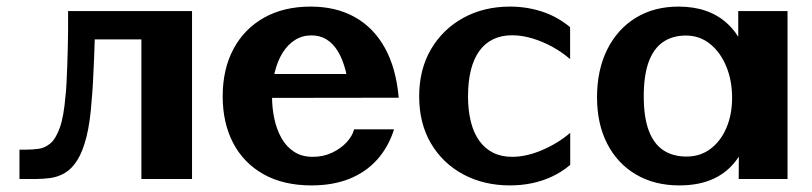

<svg xmlns="http://www.w3.org/2000/svg" viewBox="-20 -538 2440 577"><path d="M404.9 0V-497.2L543.6 -419.5H184.6V-504.7H557.1V0ZM38.5 0V-88.3H59.7Q77.7 -88.3 96.2 -90.8Q114.7 -93.2 131.3 -107Q147.8 -120.8 159.8 -154.4Q171.8 -188 176.9 -250.5Q178.7 -264.6 179.9 -288.7Q181.2 -312.8 182.2 -342Q183.3 -371.2 183.9 -400.5Q184.4 -429.9 184.7 -454.6Q184.9 -479.4 184.6 -494H266.4Q266.4 -472.5 265.3 -437.2Q264.3 -401.9 262.8 -363.1Q261.2 -324.4 259.4 -291.1Q257.5 -257.7 255.7 -239.4Q251.1 -171 239.8 -126.5Q228.4 -81.9 212.1 -56.3Q195.8 -30.6 175.4 -18.5Q155 -6.4 132.3 -3.2Q109.7 0 86.2 0Z M916.1 19.2Q832.1 19.2 772.3 -14.2Q712.5 -47.7 680.8 -108Q649.2 -168.4 649.2 -248.6Q649.2 -329.9 681.5 -390.6Q713.8 -451.2 773.2 -484.7Q832.6 -518.2 913.8 -518.2Q989.8 -518.2 1046.3 -486.6Q1102.8 -455.1 1136.6 -394.1Q1170.5 -333.1 1178.2 -244.3H1031.3Q1027.8 -290.4 1018.7 -325.6Q1009.6 -360.7 995.1 -384.3Q980.6 -407.9 960.8 -419.8Q941.1 -431.7 916.1 -431.7Q888.7 -431.7 866.7 -417.9Q844.8 -404.1 829.3 -379.4Q813.9 -354.7 805.7 -321.2Q797.5 -287.6 797.5 -248.1Q797.5 -214.3 804.3 -181.9Q811.1 -149.6 825.6 -123.5Q840.1 -97.5 863.5 -82.1Q886.8 -66.7 920 -66.7Q951.8 -66.7 978.1 -79.2Q1004.4 -91.7 1021.9 -110.7Q1039.3 -129.7 1044.1 -149.3H1164.2Q1147.3 -96.1 1113.5 -58.4Q1079.7 -20.7 1030.2 -0.7Q980.6 19.2 916.1 19.2ZM784.8 -243.8 756.3 -315.7H1145.2L1145.6 -244.3Z M1512.6 19.2Q1434.5 19.2 1372.7 -13.7Q1310.9 -46.6 1275.3 -106.8Q1239.7 -167 1239.7 -248.4Q1239.7 -329.2 1275.2 -389.9Q1310.7 -450.5 1372.4 -484.3Q1434.2 -518.2 1512.6 -518.2Q1562.9 -518.2 1608.8 -503.2Q1654.8 -488.3 1693.3 -456.3V-360.3Q1669.4 -381.2 1639.8 -397.4Q1610.1 -413.6 1579.1 -422.8Q1548.2 -432 1519.1 -432Q1486.7 -432 1461.8 -419.9Q1436.9 -407.8 1420.2 -384.4Q1403.5 -361.1 1395 -326.9Q1386.5 -292.8 1386.5 -248.4Q1386.5 -206.5 1394.9 -172.8Q1403.2 -139.1 1419.9 -115.5Q1436.7 -91.9 1461.4 -79.3Q1486.2 -66.7 1519.1 -66.7Q1562.2 -66.7 1609.8 -87.2Q1657.3 -107.6 1693.6 -138.8V-42.4Q1668.1 -21.1 1639.1 -7.5Q1610.1 6.1 1578.5 12.6Q1546.9 19.2 1512.6 19.2Z M2021.6 19.2Q1946.7 19.2 1891.1 -13.7Q1835.4 -46.6 1804.8 -106.1Q1774.2 -165.6 1774.2 -245.4Q1774.2 -327.3 1804.6 -388.8Q1835.1 -450.2 1890.2 -484.2Q1945.3 -518.2 2019.2 -518.2Q2109 -518.2 2164.3 -468.5Q2219.6 -418.8 2237.9 -321.3L2198.6 -291.1V-504.7H2346.7V0H2199.9L2201.4 -205.4L2240.3 -170.9Q2227.1 -106.8 2198.6 -64.6Q2170.1 -22.4 2126.1 -1.6Q2082.2 19.2 2021.6 19.2ZM2043.4 -67.5Q2084.7 -67.5 2115.5 -90.9Q2146.3 -114.3 2163.2 -154.3Q2180.1 -194.3 2180.1 -243.9Q2180.1 -296.4 2162.4 -338.8Q2144.8 -381.2 2113.6 -406.2Q2082.4 -431.2 2041.3 -431.2Q2000.7 -431.2 1972.2 -411.4Q1943.7 -391.6 1929.1 -351.1Q1914.6 -310.6 1914.6 -248.3Q1914.6 -186.4 1929.4 -146.3Q1944.2 -106.2 1973 -86.8Q2001.8 -67.5 2043.4 -67.5Z"/></svg>

Font: Russolo 10pt ExtraLight
Style: Regular
Weight: 200
Designer: Micah Stupak-Hahn
Version: Version 1.000